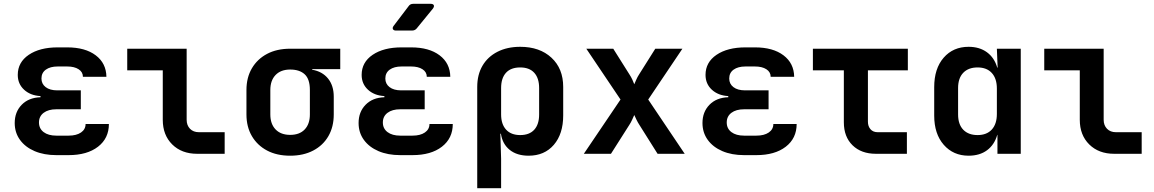

<svg xmlns="http://www.w3.org/2000/svg" viewBox="-20 -805 6040 1005"><path d="M339 7H275Q210 7 161 -14Q112 -35 84.5 -73Q57 -111 57 -161Q57 -219 93.5 -256.5Q130 -294 192 -296V-302Q139 -305 106 -335.5Q73 -366 73 -413Q73 -479 130.5 -518Q188 -557 282 -557H332Q426 -557 481 -515.5Q536 -474 537 -403H414Q414 -428 391.5 -442.5Q369 -457 332 -457H282Q243 -457 220 -440.5Q197 -424 197 -394Q197 -366 219 -349Q241 -332 280 -332H403V-233H275Q233 -233 208.5 -214.5Q184 -196 184 -164Q184 -132 208.5 -113.5Q233 -95 275 -95H339Q380 -95 404 -111.5Q428 -128 428 -156H550Q550 -81 493 -37Q436 7 339 7Z M1012 0Q931 0 881.5 -49Q832 -98 832 -178V-437H646V-550H957V-178Q957 -149 974.5 -131Q992 -113 1021 -113H1156V0Z M1499 10Q1429 10 1378 -17Q1327 -44 1298.5 -92.5Q1270 -141 1270 -206V-334Q1270 -399 1298.5 -447.5Q1327 -496 1378 -523Q1429 -550 1499 -550H1761V-443H1614V-440Q1667 -431 1697 -394Q1727 -357 1727 -299V-206Q1727 -141 1699 -92.5Q1671 -44 1619.5 -17Q1568 10 1499 10ZM1499 -99Q1548 -99 1575 -127.5Q1602 -156 1602 -206V-334Q1602 -391 1575 -416Q1548 -441 1499 -441Q1450 -441 1422.5 -412.5Q1395 -384 1395 -334V-206Q1395 -156 1422.5 -127.5Q1450 -99 1499 -99Z M2139 7H2075Q2010 7 1961 -14Q1912 -35 1884.5 -73Q1857 -111 1857 -161Q1857 -219 1893.5 -256.5Q1930 -294 1992 -296V-302Q1939 -305 1906 -335.5Q1873 -366 1873 -413Q1873 -479 1930.5 -518Q1988 -557 2082 -557H2132Q2226 -557 2281 -515.5Q2336 -474 2337 -403H2214Q2214 -428 2191.5 -442.5Q2169 -457 2132 -457H2082Q2043 -457 2020 -440.5Q1997 -424 1997 -394Q1997 -366 2019 -349Q2041 -332 2080 -332H2203V-233H2075Q2033 -233 2008.5 -214.5Q1984 -196 1984 -164Q1984 -132 2008.5 -113.5Q2033 -95 2075 -95H2139Q2180 -95 2204 -111.5Q2228 -128 2228 -156H2350Q2350 -81 2293 -37Q2236 7 2139 7ZM2053 -645Q2041 -645 2037 -652Q2033 -659 2040 -669L2119 -773Q2127 -785 2143 -785H2234Q2247 -785 2250.5 -778Q2254 -771 2246 -760L2161 -656Q2152 -645 2136 -645Z M2478 180V-350Q2478 -414 2505.5 -461Q2533 -508 2584 -534Q2635 -560 2703 -560Q2805 -560 2866.5 -503Q2928 -446 2928 -350V-201Q2928 -104 2879 -47Q2830 10 2747 10Q2686 10 2648 -20.5Q2610 -51 2602 -105H2599L2603 26V180ZM2703 -98Q2751 -98 2776.5 -126Q2802 -154 2802 -206V-344Q2802 -396 2776.5 -424Q2751 -452 2703 -452Q2654 -452 2628.5 -424Q2603 -396 2603 -344V-206Q2603 -155 2629 -126.5Q2655 -98 2703 -98Z M3036 0 3228 -284 3049 -550H3190L3275 -415Q3283 -403 3290 -388Q3297 -373 3300 -364Q3304 -373 3310.5 -388Q3317 -403 3325 -415L3410 -550H3552L3373 -284L3564 0H3422L3327 -151Q3319 -163 3311.5 -178.5Q3304 -194 3300 -203Q3296 -194 3289 -178.5Q3282 -163 3274 -151L3178 0Z M3939 7H3875Q3810 7 3761 -14Q3712 -35 3684.5 -73Q3657 -111 3657 -161Q3657 -219 3693.5 -256.5Q3730 -294 3792 -296V-302Q3739 -305 3706 -335.5Q3673 -366 3673 -413Q3673 -479 3730.5 -518Q3788 -557 3882 -557H3932Q4026 -557 4081 -515.5Q4136 -474 4137 -403H4014Q4014 -428 3991.5 -442.5Q3969 -457 3932 -457H3882Q3843 -457 3820 -440.5Q3797 -424 3797 -394Q3797 -366 3819 -349Q3841 -332 3880 -332H4003V-233H3875Q3833 -233 3808.5 -214.5Q3784 -196 3784 -164Q3784 -132 3808.5 -113.5Q3833 -95 3875 -95H3939Q3980 -95 4004 -111.5Q4028 -128 4028 -156H4150Q4150 -81 4093 -37Q4036 7 3939 7Z M4565 0Q4488 0 4442.5 -44.5Q4397 -89 4397 -165V-437H4235V-550H4732V-437H4523V-168Q4523 -144 4536.5 -128.5Q4550 -113 4574 -113H4727V0Z M5050 10Q4970 10 4920 -47Q4870 -104 4870 -200V-349Q4870 -446 4919.5 -503Q4969 -560 5050 -560Q5107 -560 5146 -531.5Q5185 -503 5200 -451H5202L5198 -550H5323V0H5201V-99H5200Q5185 -47 5146.5 -18.5Q5108 10 5050 10ZM5097 -98Q5145 -98 5171.5 -127Q5198 -156 5198 -209V-341Q5198 -394 5171.5 -423Q5145 -452 5097 -452Q5049 -452 5022 -424Q4995 -396 4995 -344V-206Q4995 -154 5022 -126Q5049 -98 5097 -98Z M5812 0Q5731 0 5681.5 -49Q5632 -98 5632 -178V-437H5446V-550H5757V-178Q5757 -149 5774.5 -131Q5792 -113 5821 -113H5956V0Z"/></svg>

Font: Pitagon Sans Mono
Style: Bold
Weight: 700
Monospace: yes
Designer: Travis Tran
Foundry: Pitagon
Version: Version 1.001; ttfautohint (v1.8.4.7-5d5b);gftools[0.9.26]